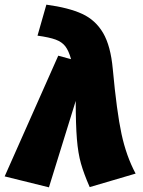

<svg xmlns="http://www.w3.org/2000/svg" viewBox="-54 -784 614 824"><path d="M430 -488Q447 -304 467.5 -209Q488 -114 528 -39L331 19Q306 -38 293.5 -82Q281 -126 276 -187.5Q271 -249 271 -351L156 20L-34 -27L196 -545L251 -530Q241 -566 226.5 -585Q212 -604 185 -614Q158 -624 107 -631L145 -764Q241 -751 298.5 -724.5Q356 -698 388.5 -642.5Q421 -587 430 -488Z"/></svg>

Font: FiraGO Heavy
Style: Italic
Weight: 900
Italic angle: -8°
Designer: bBox Type GmbH
Foundry: bBox Type GmbH
Version: Version 1.001